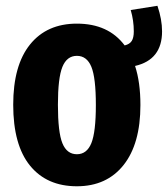

<svg xmlns="http://www.w3.org/2000/svg" viewBox="-20 -630 583 667"><path d="M543 -521Q543 -422.4 449.2 -400.9Q467.8 -344.2 467.8 -265.1Q467.8 -130.4 409.2 -56.6Q350.6 17.1 247.1 17.1Q142.6 17.1 84.2 -54.7Q25.9 -126.5 25.9 -266.1Q25.9 -402.8 84.2 -475.3Q142.6 -547.9 247.1 -547.9Q356.4 -547.9 413.1 -472.2Q430.7 -476.6 437.7 -487.8Q444.8 -499 444.8 -521Q444.8 -558.6 434.1 -595.2L526.9 -609.9Q543 -562.5 543 -521ZM313 -265.1Q313 -359.9 297.4 -397.9Q281.7 -436 247.1 -436Q212.4 -436 196.8 -397.7Q181.2 -359.4 181.2 -266.1Q181.2 -170.4 196.8 -132.3Q212.4 -94.2 247.1 -94.2Q281.7 -94.2 297.4 -132.8Q313 -171.4 313 -265.1Z"/></svg>

Font: Fira Sans Compressed
Style: Bold
Weight: 700
Width: 1
Designer: Carrois Corporate & Edenspiekermann AG
Foundry: Carrois Corporate GbR & Edenspiekermann AG
Version: Version 4.203;PS 004.203;hotconv 1.0.88;makeotf.lib2.5.64775